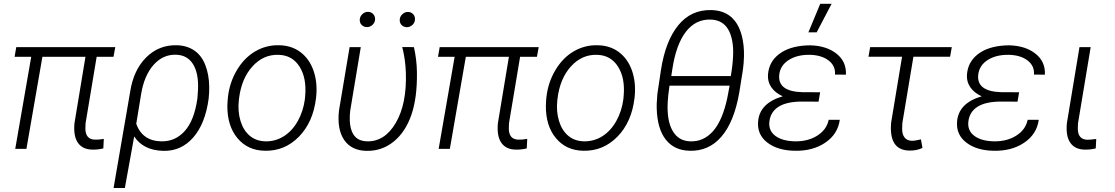

<svg xmlns="http://www.w3.org/2000/svg" viewBox="-20 -773 5791 997"><path d="M569.3 -478H481.9L424.3 -132.8L423.3 -102.5Q425.3 -49.3 472.2 -47.9Q490.7 -46.9 519 -51.8L516.6 -2.4Q486.3 4.9 458.5 3.9Q408.2 2.9 384.3 -32Q360.4 -66.9 366.7 -133.3L423.8 -478H200.2L117.2 0H59.1L142.1 -478H55.7L64.5 -528.3H578.6Z M655.8 -295.9Q672.9 -408.7 738.8 -474.6Q804.7 -540.5 898.4 -538.1Q951.2 -536.6 989 -510.7Q1026.9 -484.9 1046.1 -435.3Q1065.4 -385.7 1066.4 -323.7Q1066.9 -291.5 1063.5 -260.7Q1045.9 -130.4 983.2 -58.8Q920.4 12.7 827.6 10.3Q724.1 7.8 676.8 -64.5L628.4 203.1H569.8ZM687.5 -129.9Q719.7 -41 817.4 -39.1Q890.1 -37.6 939.5 -92.8Q988.8 -147.9 1004.9 -260.7L1008.3 -307.6Q1011.7 -393.1 982.4 -439.9Q953.1 -486.8 895 -488.8Q826.7 -491.2 777.8 -436.5Q729 -381.8 712.9 -284.7Z M1159.7 0ZM1163.6 -269Q1172.4 -345.7 1210.4 -409.4Q1248.5 -473.1 1305.4 -506.3Q1362.3 -539.6 1428.7 -538.1Q1494.1 -537.1 1540.3 -502.2Q1586.4 -467.3 1607.7 -407Q1628.9 -346.7 1622.1 -273.4L1621.1 -264.2Q1606.4 -139.2 1532.5 -63.5Q1458.5 12.2 1355 9.8Q1266.1 8.3 1212.9 -55.7Q1159.7 -119.6 1160.6 -224.6L1162.1 -252.4ZM1220.2 -252.4Q1213.9 -194.3 1228.8 -145.3Q1243.7 -96.2 1276.4 -68.4Q1309.1 -40.5 1357.9 -39.1Q1410.6 -38.1 1454.3 -65.9Q1498 -93.8 1526.4 -144.5Q1554.7 -195.3 1563 -256.8L1564.5 -272.9Q1573.2 -367.2 1535.4 -427Q1497.6 -486.8 1425.8 -488.3Q1347.7 -490.7 1290.8 -428Q1233.9 -365.2 1221.2 -261.2Z M1729.5 0ZM1853.5 -528.3 1798.3 -196.8Q1795.4 -171.4 1796.4 -144L1797.9 -127.4Q1809.1 -41.5 1884.3 -39.1Q1977.5 -36.1 2035.4 -135.3Q2093.3 -234.4 2087.4 -398.4Q2085 -464.8 2068.8 -528.8L2129.4 -528.3Q2144 -463.9 2145 -398.4Q2147 -264.6 2115.7 -175.3Q2084.5 -85.9 2023.2 -36.9Q1961.9 12.2 1882.8 10.3Q1804.7 8.8 1767.1 -46.4Q1729.5 -101.6 1740.2 -198.7L1795.4 -528.3ZM1848.1 -671.4Q1849.1 -688 1861.8 -699.7Q1874.5 -711.4 1889.6 -711.4Q1906.7 -711.9 1917.7 -700.2Q1928.7 -688.5 1927.7 -671.4Q1926.8 -656.2 1914.6 -644.3Q1902.3 -632.3 1885.7 -632.3Q1869.1 -632.3 1858.2 -643.3Q1847.2 -654.3 1848.1 -671.4ZM2055.7 -670.9Q2056.6 -687.5 2069.3 -699.2Q2082 -710.9 2097.2 -710.9Q2114.3 -711.4 2125.2 -699.7Q2136.2 -688 2134.8 -670.9Q2133.8 -654.8 2121.6 -643.6Q2109.4 -632.3 2093.3 -631.8Q2076.7 -631.8 2065.7 -642.8Q2054.7 -653.8 2055.7 -670.9Z M2768.1 -478H2680.7L2623 -132.8L2622.1 -102.5Q2624 -49.3 2670.9 -47.9Q2689.5 -46.9 2717.8 -51.8L2715.3 -2.4Q2685.1 4.9 2657.2 3.9Q2606.9 2.9 2583 -32Q2559.1 -66.9 2565.4 -133.3L2622.6 -478H2398.9L2315.9 0H2257.8L2340.8 -478H2254.4L2263.2 -528.3H2777.3Z M2813.5 0ZM2817.4 -269Q2826.2 -345.7 2864.3 -409.4Q2902.3 -473.1 2959.2 -506.3Q3016.1 -539.6 3082.5 -538.1Q3147.9 -537.1 3194.1 -502.2Q3240.2 -467.3 3261.5 -407Q3282.7 -346.7 3275.9 -273.4L3274.9 -264.2Q3260.3 -139.2 3186.3 -63.5Q3112.3 12.2 3008.8 9.8Q2919.9 8.3 2866.7 -55.7Q2813.5 -119.6 2814.5 -224.6L2815.9 -252.4ZM2874 -252.4Q2867.7 -194.3 2882.6 -145.3Q2897.5 -96.2 2930.2 -68.4Q2962.9 -40.5 3011.7 -39.1Q3064.5 -38.1 3108.2 -65.9Q3151.9 -93.8 3180.2 -144.5Q3208.5 -195.3 3216.8 -256.8L3218.3 -272.9Q3227.1 -367.2 3189.2 -427Q3151.4 -486.8 3079.6 -488.3Q3001.5 -490.7 2944.6 -428Q2887.7 -365.2 2875 -261.2Z M3560.1 9.8Q3481 7.8 3437 -48.3Q3393.1 -104.5 3390.1 -210V-233.4L3393.6 -285.6L3412.1 -409.2Q3435.5 -560.5 3502 -641.8Q3568.4 -723.1 3673.3 -720.7Q3797.9 -717.8 3832 -587.4Q3844.7 -538.1 3843.3 -479.5Q3842.3 -444.3 3837.9 -412.1L3818.8 -292Q3792 -139.2 3725.8 -63Q3659.7 13.2 3560.1 9.8ZM3465.8 -377.9H3774.9L3781.2 -419.9Q3789.1 -481 3786.6 -524.9Q3776.4 -668 3670.4 -671.4Q3592.3 -673.8 3541.5 -607.9Q3490.7 -542 3471.2 -413.6ZM3768.6 -328.1H3456.5Q3448.7 -274.4 3447.3 -244.1Q3441.9 -147.9 3472.2 -94.5Q3502.4 -41 3563.5 -39.1Q3633.3 -36.1 3682.9 -92.3Q3732.4 -148.4 3757.3 -267.6Z M3911.6 0ZM3916.5 -140.6Q3923.3 -237.3 4044.4 -272.9Q4005.9 -290.5 3985.8 -319.1Q3965.8 -347.7 3967.8 -383.3Q3971.7 -450.2 4024.2 -491.2Q4076.7 -532.2 4166.5 -537.1L4188.5 -537.6Q4272.5 -535.2 4324.2 -493.9Q4376 -452.6 4372.6 -385.3L4315.9 -385.7Q4319.3 -430.7 4283 -458.7Q4246.6 -486.8 4186.5 -488.3Q4120.6 -489.7 4076.4 -461.9Q4032.2 -434.1 4026.4 -385.3Q4017.1 -298.3 4145 -294.4L4238.8 -293.9L4230.5 -245.1L4145.5 -245.6Q4065.4 -245.6 4022.9 -218.8Q3980.5 -191.9 3975.1 -140.6Q3970.2 -94.7 4006.1 -67.6Q4042 -40.5 4107.9 -39.1Q4175.8 -38.1 4224.1 -68.8Q4272.5 -99.6 4283.2 -150.9H4340.8Q4330.6 -76.2 4265.1 -32Q4199.7 12.2 4105.5 9.8Q4018.1 8.3 3964.8 -32.5Q3911.6 -73.2 3916.5 -140.6ZM4239.3 -753.4H4298.3L4220.7 -605H4177.7Z M4913.6 -478.5H4723.1L4665.5 -133.3L4664.6 -102.1Q4664.6 -74.7 4677.5 -58.6Q4690.4 -42.5 4714.8 -42Q4730.5 -41.5 4762.2 -49.3L4770 -4.9Q4739.7 9.8 4702.1 8.8Q4594.7 7.3 4607.4 -136.2L4664.1 -478.5H4489.7L4498.5 -528.3H4922.4Z M4949.7 -140.6Q4956.5 -237.3 5077.6 -272.9Q5039.1 -290.5 5019 -319.1Q4999 -347.7 5001 -383.3Q5004.9 -450.2 5057.4 -491.2Q5109.9 -532.2 5199.7 -537.1L5221.7 -537.6Q5305.7 -535.2 5357.4 -493.9Q5409.2 -452.6 5405.8 -385.3L5349.1 -385.7Q5352.5 -430.7 5316.2 -458.7Q5279.8 -486.8 5219.7 -488.3Q5153.8 -489.7 5109.6 -461.9Q5065.4 -434.1 5059.6 -385.3Q5050.3 -298.3 5178.2 -294.4L5272 -293.9L5263.7 -245.1L5178.7 -245.6Q5098.6 -245.6 5056.2 -218.8Q5013.7 -191.9 5008.3 -140.6Q5003.4 -94.7 5039.3 -67.6Q5075.2 -40.5 5141.1 -39.1Q5209 -38.1 5257.3 -68.8Q5305.7 -99.6 5316.4 -150.9H5374Q5363.8 -76.2 5298.3 -32Q5232.9 12.2 5138.7 9.8Q5051.3 8.3 4998 -32.5Q4944.8 -73.2 4949.7 -140.6Z M5643.6 -528.3 5577.6 -131.8 5576.7 -102.1Q5578.6 -48.8 5625.5 -47.4Q5637.2 -46.9 5672.4 -51.3L5669.9 -2.4Q5639.6 4.9 5611.8 3.9Q5561.5 2.9 5537.6 -32Q5513.7 -66.9 5520 -133.3L5585.4 -528.3Z"/></svg>

Font: Roboto Light
Style: Italic
Weight: 300
Italic angle: -12°
Designer: Google
Version: Version 2.134; 2016; ttfautohint (v1.6)